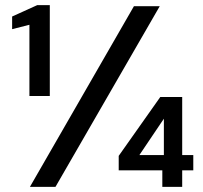

<svg xmlns="http://www.w3.org/2000/svg" viewBox="-20 -724 787 744"><path d="M94 -352V-628L27 -611V-660L124 -704H173V-352ZM96 0 499 -700H599L195 0ZM609 0V-64H440V-120L601 -348H686V-123H729V-64H686V0ZM520 -123H615V-264Z"/></svg>

Font: AWOL-DM Medium
Style: Regular
Weight: 500
Designer: Colophon Foundry, Jonny Pinhorn, Mikhail Sharanda
Foundry: Colophon Foundry
Version: Version 1.000;Glyphs 3.2.3 (3260)